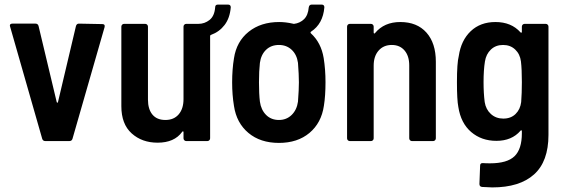

<svg xmlns="http://www.w3.org/2000/svg" viewBox="-20 -615 2460 837"><path d="M164 -10 24 -499 23 -503Q23 -512 34 -512H135Q145 -512 148 -502L227 -171Q228 -167 230 -167Q232 -167 233 -171L311 -501Q314 -512 324 -512L426 -510Q439 -510 436 -497L296 -10Q293 0 282 0H178Q167 0 164 -10Z M986 -583Q982 -536 959 -506Q936 -476 900 -463Q896 -462 896 -458V-12Q896 -7 892.5 -3.5Q889 0 884 0H792Q787 0 783.5 -3.5Q780 -7 780 -12V-39Q780 -42 778 -42.5Q776 -43 774 -40Q740 7 667 7Q599 7 554 -33.5Q509 -74 509 -152V-499Q509 -504 512.5 -507.5Q516 -511 521 -511H613Q618 -511 621.5 -507.5Q625 -504 625 -499V-181Q625 -139 644.5 -115.5Q664 -92 701 -92Q738 -92 759 -116.5Q780 -141 780 -183V-499Q780 -504 783.5 -507.5Q787 -511 792 -511H845Q872 -511 893.5 -528Q915 -545 918 -583Q918 -595 930 -595H974Q986 -595 986 -583Z M1399 -257Q1399 -197 1392 -154Q1381 -79 1329 -35.5Q1277 8 1196 8Q1115 8 1063 -35.5Q1011 -79 1000 -153Q992 -201 992 -256Q992 -313 1000 -361Q1011 -434 1064 -476.5Q1117 -519 1197 -519Q1225 -519 1256 -512Q1258 -511 1262 -511Q1287 -514 1305 -531Q1323 -548 1326 -583Q1328 -595 1339 -595H1382Q1394 -595 1394 -583Q1388 -511 1336 -477Q1332 -474 1335 -470Q1380 -429 1391 -362Q1399 -312 1399 -257ZM1283 -256Q1283 -289 1279 -341Q1274 -377 1251.5 -398Q1229 -419 1196 -419Q1162 -419 1140 -398Q1118 -377 1113 -341Q1109 -306 1109 -256Q1109 -205 1113 -172Q1118 -136 1140 -114Q1162 -92 1196 -92Q1229 -92 1251.5 -114Q1274 -136 1279 -172Q1283 -224 1283 -256Z M1880 -346V-12Q1880 -7 1876.5 -3.5Q1873 0 1868 0H1776Q1771 0 1767.5 -3.5Q1764 -7 1764 -12V-330Q1764 -371 1743.5 -395Q1723 -419 1688 -419Q1652 -419 1630.5 -394.5Q1609 -370 1609 -329V-12Q1609 -7 1605.5 -3.5Q1602 0 1597 0H1505Q1500 0 1496.5 -3.5Q1493 -7 1493 -12V-499Q1493 -504 1496.5 -507.5Q1500 -511 1505 -511H1597Q1602 -511 1605.5 -507.5Q1609 -504 1609 -499V-473Q1609 -470 1611 -469Q1613 -468 1615 -471Q1655 -519 1725 -519Q1798 -519 1839 -473Q1880 -427 1880 -346Z M2267 -511H2359Q2364 -511 2367.5 -507.5Q2371 -504 2371 -499V-27Q2371 89 2308 145.5Q2245 202 2126 202Q2112 202 2082 200Q2070 199 2070 187L2073 107Q2073 95 2086 96Q2096 97 2116 97Q2191 97 2223 66Q2255 35 2255 -34V-43Q2255 -46 2253 -47Q2251 -48 2249 -45Q2211 -1 2144 -1Q2079 -1 2034 -39.5Q1989 -78 1978 -149Q1972 -179 1972 -257Q1972 -340 1980 -371Q1990 -439 2032 -479Q2074 -519 2140 -519Q2209 -519 2249 -474Q2251 -472 2253 -472.5Q2255 -473 2255 -476V-499Q2255 -504 2258.5 -507.5Q2262 -511 2267 -511ZM2255 -257Q2255 -314 2251 -347Q2247 -379 2226 -399Q2205 -419 2173 -419Q2141 -419 2120 -399Q2099 -379 2094 -347Q2088 -310 2088 -257Q2088 -208 2093 -170Q2098 -138 2120 -118Q2142 -98 2174 -98Q2207 -98 2227.5 -118Q2248 -138 2252 -170Q2255 -208 2255 -257Z"/></svg>

Font: Barlow Semi Condensed SemiBold
Style: Regular
Weight: 600
Width: 4
Designer: Jeremy Tribby
Foundry: Tribby Type
Version: Version 1.408